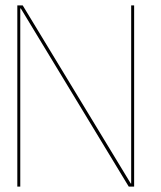

<svg xmlns="http://www.w3.org/2000/svg" viewBox="-20 -695 598 715"><path d="M44.5 0H55.5V-663.5H57.5L459.5 0H479.5V-675H468.5V-11.5H467L64.5 -675H44.5Z"/></svg>

Font: Anybody Thin
Style: Regular
Weight: 100
Designer: Tyler Finck
Foundry: Etcetera Type Company
Version: Version 1.114;gftools[0.9.25]